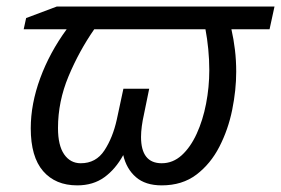

<svg xmlns="http://www.w3.org/2000/svg" viewBox="-20 -555 856 585"><path d="M215.3 9.8Q148.9 9.8 111.3 -33.7Q73.7 -77.1 73.7 -164.1Q73.7 -238.3 102.5 -316.7Q131.3 -395 183.1 -465.8H52.2L59.6 -500L153.3 -535.2H816.4L801.3 -465.8H685.1Q691.9 -436 695.8 -403.6Q699.7 -371.1 699.7 -336.4Q699.7 -280.8 687.5 -220.5Q675.3 -160.2 648.4 -107.9Q621.6 -55.7 578.4 -22.9Q535.2 9.8 472.7 9.8Q422.9 9.8 394 -15.4Q365.2 -40.5 355.5 -82.5Q332 -39.6 297.9 -14.9Q263.7 9.8 215.3 9.8ZM226.1 -57.6Q272.5 -57.6 298.1 -96.7Q323.7 -135.7 335.9 -190.9L356 -284.7H434.6L418 -203.6Q414.6 -189 412.1 -170.7Q409.7 -152.3 409.7 -137.7Q409.7 -57.6 472.7 -57.6Q506.8 -57.6 533.7 -82Q560.5 -106.4 579.3 -147.5Q598.1 -188.5 607.9 -239Q617.7 -289.6 617.7 -341.3Q617.7 -373.5 614.5 -405.8Q611.3 -438 606 -465.8H267.1Q220.7 -398.9 188.7 -322.3Q156.7 -245.6 156.7 -165Q156.7 -111.8 175.5 -84.7Q194.3 -57.6 226.1 -57.6Z"/></svg>

Font: Open Sans
Style: Italic
Weight: 400
Italic angle: -12°
Designer: Monotype Design Team
Foundry: Monotype Imaging Inc.
Version: Version 3.000; ttfautohint (v1.8.4)